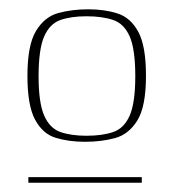

<svg xmlns="http://www.w3.org/2000/svg" viewBox="-20 -625 373 413"><path d="M39 -462Q39 -528 57.5 -558.5Q76 -589 105.5 -597Q135 -605 170 -605Q205 -605 233 -596Q261 -587 277.5 -556.5Q294 -526 294 -462Q294 -396 275.5 -366Q257 -336 227.5 -328Q198 -320 163 -320Q128 -320 100 -328.5Q72 -337 55.5 -367.5Q39 -398 39 -462ZM271 -461Q271 -519 259 -546.5Q247 -574 223.5 -582Q200 -590 166 -590Q133 -590 110 -582Q87 -574 75 -546.5Q63 -519 63 -461Q63 -404 75 -376.5Q87 -349 110 -341Q133 -333 166 -333Q200 -333 223.5 -341Q247 -349 259 -376.5Q271 -404 271 -461ZM41 -244H285V-232H41Z"/></svg>

Font: Genos ExtraLight
Style: Italic
Weight: 250
Italic angle: -8°
Designer: Robert E. Leuschke
Foundry: Robert E. Leuschke
Version: Version 1.010